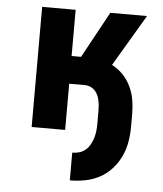

<svg xmlns="http://www.w3.org/2000/svg" viewBox="-53 -566 705 828"><g transform="rotate(5 300.0 -152.5)"><path d="M280 215V95Q296 95 311 90.5Q326 86 338 75.5Q350 65 357.5 51Q365 37 369.5 22Q374 7 375.5 -8.5Q377 -24 377 -40V-94Q377 -106 376 -117.5Q375 -129 372.5 -140.5Q370 -152 365 -163Q360 -174 351.5 -182.5Q343 -191 332 -195.5Q321 -200 309 -200H241V0H96V-520H241V-320H282L391 -520H550L418 -297Q445 -283 466 -261Q487 -239 500 -211.5Q513 -184 518 -154Q523 -124 523 -94V-40Q523 -6 517.5 27Q512 60 498 90Q484 120 461 145.5Q438 171 409 186.5Q380 202 347 208.5Q314 215 280 215Z"/></g></svg>

Font: Iosevka Heavy Extended
Style: Regular
Weight: 900
Width: 7
Monospace: yes
Designer: Belleve Invis
Foundry: Belleve Invis
Version: Version 32.5.0; ttfautohint (v1.8.4)